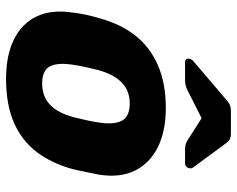

<svg xmlns="http://www.w3.org/2000/svg" viewBox="-96 -694 800 649"><g transform="rotate(90 304.5 -370.0)"><path d="M247 10Q167 10 113 -17Q59 -44 35.5 -94.5Q12 -145 23 -215Q25 -235 30.5 -260.5Q36 -286 42 -305Q61 -376 100 -426Q139 -476 200.5 -503Q262 -530 345 -530Q424 -530 478 -503Q532 -476 557 -426Q582 -376 571 -305Q567 -286 562 -260.5Q557 -235 552 -215Q533 -145 495 -94.5Q457 -44 396 -17Q335 10 247 10ZM262 -112Q307 -112 335 -139Q363 -166 377 -220Q381 -235 386.5 -260Q392 -285 394 -300Q403 -353 389 -380.5Q375 -408 330 -408Q287 -408 259 -380.5Q231 -353 217 -300Q213 -285 207.5 -260Q202 -235 200 -220Q191 -166 204.5 -139Q218 -112 262 -112ZM191 -595Q177 -595 179 -609Q180 -617 187 -623L316 -733Q328 -744 336.5 -747Q345 -750 354 -750H433Q443 -750 450 -747Q457 -744 465 -733L546 -623Q551 -617 549 -609Q546 -595 531 -595H487Q479 -595 471.5 -596.5Q464 -598 457 -602L380 -651L283 -602Q274 -598 266.5 -596.5Q259 -595 250 -595Z"/></g></svg>

Font: Rubik Light
Style: Bold Italic
Weight: 700
Italic angle: -12°
Version: Version 2.104